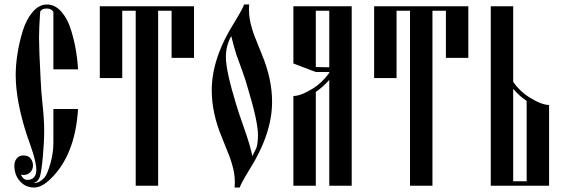

<svg xmlns="http://www.w3.org/2000/svg" viewBox="-20 -828 2518 856"><path d="M132 8Q94 8 69 -20Q44 -48 44 -90Q44 -108 54.5 -121.5Q65 -135 85 -135Q106 -135 116.5 -121.5Q127 -108 127 -90Q127 -72 115 -60Q103 -48 85 -48Q77 -48 73 -49Q84 -26 101 -26Q142 -26 142 -72Q142 -86 137 -108Q132 -130 127.5 -144.5Q123 -159 112.5 -189.5Q102 -220 99 -228Q50 -380 50 -494Q50 -538 58 -589Q66 -640 81.5 -690.5Q97 -741 125.5 -774.5Q154 -808 189 -808Q225 -808 253 -776.5Q281 -745 296 -696.5Q311 -648 318.5 -603.5Q326 -559 328 -519H218V-775Q209 -790 188 -790Q165 -790 159 -775Q154 -700 154 -660Q154 -608 161 -477Q163 -424 170 -359Q177 -294 177 -246Q177 -195 171 -129.5Q165 -64 158 -41Q149 -15 127 -12H132Q156 -12 178 -36Q191 -51 204.5 -98.5Q218 -146 218 -190V-342H328Q315 -134 203 -28Q165 8 132 8Z M585 0V-780H525V-480H425V-800H845V-570H745V-780H685V0Z M1193 -374Q1193 -231 1091 -70Q1052 -6 1049 8H1026Q1027 0 1027 -14Q1027 -35 1024 -54.5Q1021 -74 1014 -97.5Q1007 -121 1002 -133.5Q997 -146 985 -176Q973 -206 969 -216Q924 -324 924 -426Q924 -569 1026 -730Q1065 -794 1068 -808H1091Q1090 -800 1090 -786Q1090 -765 1093 -745.5Q1096 -726 1103 -702.5Q1110 -679 1115 -666.5Q1120 -654 1132 -624Q1144 -594 1148 -584Q1193 -476 1193 -374ZM1011 -667Q987 -625 987 -573Q987 -513 1033 -362Q1041 -334 1069 -254.5Q1097 -175 1105 -132Q1115 -152 1123 -168Q1130 -189 1130 -227Q1130 -287 1084 -438Q1077 -466 1058 -518Q1039 -570 1034 -584Q1025 -611 1011 -667Z M1448 -507H1388L1288 -545V-800H1548V0H1448V-472Q1422 -442 1388 -418V0H1288V-400Q1321 -400 1376 -434Q1416 -459 1448 -503ZM1448 -528V-780H1388V-529Z M1808 0V-780H1748V-480H1648V-800H2068V-570H1968V-780H1908V0Z M2428 0H2168V-800H2268V-463Q2297 -421 2340 -394Q2395 -360 2428 -360ZM2328 -378Q2295 -400 2268 -432V-20H2328Z"/></svg>

Font: Oglavie Unicode
Style: Normal
Weight: 400
Version: Version 1.1